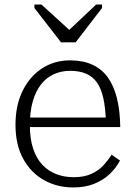

<svg xmlns="http://www.w3.org/2000/svg" viewBox="-20 -812 596 843"><path d="M248 -626H312L428 -777V-792H402L261 -659L307 -660L162 -792H131V-777ZM111 -263Q111 -203 125.5 -159.5Q140 -116 166 -88.5Q192 -61 227 -47.5Q262 -34 303 -34Q349 -34 381 -48.5Q413 -63 434 -86Q455 -109 470 -133L507 -107Q488 -72 459 -45.5Q430 -19 391 -4Q352 11 302 11Q231 11 173.5 -21Q116 -53 82 -114.5Q48 -176 48 -264Q48 -348 78.5 -411.5Q109 -475 163.5 -511Q218 -547 288 -547Q344 -547 385.5 -528Q427 -509 453.5 -472Q480 -435 493.5 -380.5Q507 -326 508 -254H92V-296H464L445 -279Q443 -339 433.5 -381.5Q424 -424 405.5 -450Q387 -476 358 -488.5Q329 -501 288 -501Q248 -501 215 -485.5Q182 -470 159 -440Q136 -410 123.5 -365.5Q111 -321 111 -263Z"/></svg>

Font: Roboto Serif 20pt ExtraLight
Style: Regular
Weight: 250
Version: Version 1.008